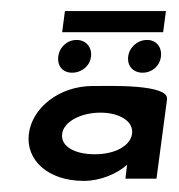

<svg xmlns="http://www.w3.org/2000/svg" viewBox="-20 -322 322 346"><path d="M92 -81C95 -103 126 -119 161 -119C196 -119 221 -103 218 -81C215 -59 187 -44 151 -44C113 -44 89 -59 92 -81ZM281 -143C285 -171 175 -167 147 -167C87 -167 38 -128 32 -81C26 -34 66 4 131 4C161 4 191 -9 209 -25L206 0H262ZM97 -302 92 -264H274L279 -302ZM245 -250C228 -250 213 -237 211 -220C209 -203 220 -191 237 -191C254 -191 268 -203 270 -220C272 -237 262 -250 245 -250ZM118 -250C101 -250 87 -237 85 -220C83 -203 93 -191 110 -191C127 -191 142 -203 144 -220C146 -237 135 -250 118 -250Z"/></svg>

Font: Hussar Tani
Style: DwaKurs
Weight: 700
Foundry: Cannot Into Space Fonts
Version: Version 0.92